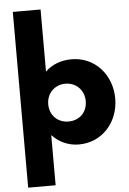

<svg xmlns="http://www.w3.org/2000/svg" viewBox="-69 -909 821 1219"><g transform="rotate(-5 341.5 -300.0)"><path d="M660 -256C660 -406 555 -528 405 -528C336 -528 279 -505 237 -464V-860H60V260H235V-58H237C275 -16 335 15 405 15C555 15 660 -106 660 -256ZM472 -256C472 -186 424 -136 352 -136C283 -136 233 -186 233 -256C233 -327 286 -377 352 -377C419 -377 472 -327 472 -256Z"/></g></svg>

Font: Hussar Techniczny
Style: Bold 
Weight: 700
Foundry: Cannot Into Space Fonts
Version: Version 0.77